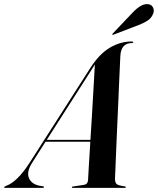

<svg xmlns="http://www.w3.org/2000/svg" viewBox="-78 -910 765 930"><path d="M77 -120.5Q50 -78 62 -48.2Q74 -18.5 112.5 -10.5L129 -8Q135 -7 135 -3.5Q135 0 129 0H-52Q-58 0 -58 -3Q-58 -6 -47 -10.5Q-22 -19 7 -47.2Q36 -75.5 67.5 -125L360 -581.5Q403 -648.5 453.8 -678.8Q504.5 -709 559 -709Q567.5 -709 567.5 -705Q567.5 -701.5 561 -701.5Q509 -701.5 505 -640.5Q504.5 -632 503 -598Q501.5 -564 499.2 -513.8Q497 -463.5 494.5 -404.5Q492 -345.5 489.2 -286.5Q486.5 -227.5 484.5 -176.2Q482.5 -125 481 -89.8Q479.5 -54.5 479 -44Q479 -26.5 486.5 -19Q494 -11.5 525 -7.5Q531.5 -6.5 531.5 -3.5Q531.5 0 525.5 0H274.5Q270 0 270 -3Q270 -6 274.5 -6.5L328 -14.5Q347 -17 348.5 -38Q349 -52.5 352.2 -104Q355.5 -155.5 359.5 -223.5H142.5ZM366 -573 148.5 -232.5H360Q363.5 -285.5 366.8 -341.2Q370 -397 373 -448Q376 -499 378.2 -538.5Q380.5 -578 381.5 -598Q376 -589.5 366 -573ZM564 -848.5Q604.5 -891.5 635.5 -890Q654.5 -889.5 662 -876Q669.5 -862.5 665.5 -848.5Q658 -824 637.2 -810.5Q616.5 -797 593 -788.5L471.5 -742Q467 -740 466 -742.5Q465 -744.5 468.5 -748Z"/></svg>

Font: Fraunces 144pt SemiBold
Style: Italic
Weight: 600
Italic angle: -16°
Version: Version 1.000;[0bf87f6ff]